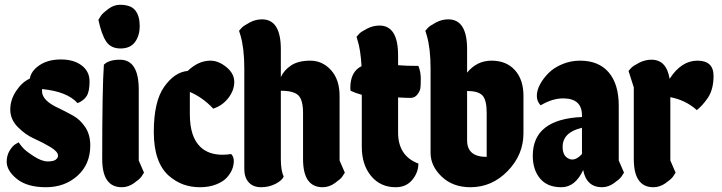

<svg xmlns="http://www.w3.org/2000/svg" viewBox="-20 -784 3024 804"><path d="M156 -402Q156 -362 228 -330Q257 -316 286.5 -299.5Q316 -283 337 -251.5Q358 -220 358 -175Q358 -96 304.5 -48Q251 0 172.5 0Q94 0 51 -34.5Q8 -69 8 -107Q8 -133 20.5 -153.5Q33 -174 46 -181L58 -188Q64 -179 75.5 -165.5Q87 -152 121 -130Q155 -108 179.5 -108Q204 -108 213.5 -115.5Q223 -123 223 -132Q223 -149 191.5 -168Q160 -187 123 -203.5Q86 -220 54.5 -252Q23 -284 23 -325Q23 -366 47.5 -403Q72 -440 105 -455Q110 -487 145.5 -511Q181 -535 235 -535Q289 -535 322 -510Q355 -485 355 -443Q355 -401 343 -382Q331 -363 305 -352Q261 -401 156 -411Z M482 -764Q528 -764 546.5 -740.5Q565 -717 565 -675.5Q565 -634 545 -607.5Q525 -581 484.5 -581Q444 -581 424.5 -610.5Q405 -640 392 -701Q396 -708 403 -718.5Q410 -729 433.5 -746.5Q457 -764 482 -764ZM408 -118Q408 -418 415 -513Q436 -534 482 -534Q561 -534 561 -409V-112L583 -61Q579 -54 572 -44Q565 -34 541 -17Q517 0 490 0Q408 0 408 -118Z M687 -48Q624 -104 624 -231.5Q624 -359 667.5 -420.5Q711 -482 766 -487Q811 -530 861 -530Q895 -530 928 -503Q961 -476 961 -441Q961 -406 936.5 -374Q912 -342 873 -329Q829 -376 775 -399V-305Q775 -210 820 -168Q854 -136 912 -136Q929 -136 948 -139Q959 -128 959 -110Q959 -92 952 -74.5Q945 -57 929.5 -40Q914 -23 884.5 -11.5Q855 0 817.5 0Q780 0 748 -11.5Q716 -23 687 -48Z M1156 -118Q1156 -69 1168 -45Q1162 -29 1134.5 -14.5Q1107 0 1073.5 0Q1040 0 1021.5 -20.5Q1003 -41 1003 -76V-498Q1003 -581 987 -636L981 -655Q985 -660 992.5 -668Q1000 -676 1025 -689.5Q1050 -703 1077 -703Q1156 -703 1156 -578V-461Q1169 -490 1199 -510Q1229 -530 1279.5 -530Q1330 -530 1366 -490.5Q1402 -451 1402 -382V-112L1424 -61Q1420 -54 1413 -44Q1406 -34 1382 -17Q1358 0 1331 0Q1249 0 1249 -118V-311Q1249 -366 1229 -385Q1209 -404 1156 -404Z M1647 -376V-229Q1647 -131 1732 -99Q1732 -62 1706.5 -31Q1681 0 1637 0Q1573 0 1534 -47Q1495 -94 1495 -169V-387Q1469 -394 1448 -404L1447 -416Q1447 -484 1494 -507Q1490 -576 1477 -616L1473 -630Q1477 -635 1484.5 -643Q1492 -651 1517 -664Q1542 -677 1569 -677Q1647 -677 1647 -552V-511Q1679 -508 1732 -508Q1742 -483 1742 -455.5Q1742 -428 1740.5 -415.5Q1739 -403 1728 -388.5Q1717 -374 1699 -374Q1681 -374 1647 -376Z M1936 -480Q1977 -530 2038.5 -530Q2100 -530 2136 -490.5Q2172 -451 2172 -382V-226Q2172 -136 2106 -68Q2040 0 1950 0Q1876 0 1829.5 -44.5Q1783 -89 1783 -144V-498Q1783 -581 1767 -636L1761 -655Q1765 -660 1772.5 -668Q1780 -676 1805 -689.5Q1830 -703 1857 -703Q1936 -703 1936 -578ZM2018 -311Q2018 -366 2000 -384.5Q1982 -403 1936 -403V-196Q1936 -127 2018 -127Z M2417 -301Q2417 -372 2338 -372Q2293 -372 2244 -343Q2228 -359 2228 -382.5Q2228 -406 2241.5 -431Q2255 -456 2277.5 -478.5Q2300 -501 2335 -515.5Q2370 -530 2409 -530Q2487 -530 2529 -481Q2571 -432 2571 -341V-112L2593 -61Q2589 -54 2582 -44Q2575 -34 2551 -17Q2527 0 2501 0Q2436 0 2422 -72Q2389 0 2330.5 0Q2272 0 2241.5 -36.5Q2211 -73 2211 -132Q2211 -285 2417 -294ZM2363 -119Q2369 -116 2376 -116Q2396 -116 2417 -139V-249Q2336 -230 2336 -169Q2336 -130 2363 -119Z M2634 -118V-418L2612 -487Q2616 -492 2623.5 -500Q2631 -508 2656 -521Q2681 -534 2708 -534Q2771 -534 2784 -454Q2833 -530 2900.5 -530Q2968 -530 2968 -466Q2968 -410 2944 -374Q2922 -342 2898 -323Q2851 -365 2787 -377V-112L2809 -61Q2805 -54 2798 -44Q2791 -34 2767 -17Q2743 0 2716 0Q2634 0 2634 -118Z"/></svg>

Font: Chela One Cyrilic
Style: Regular
Weight: 400
Designer: Miguel Hernandez
Foundry: LatinoType
Version: Version 1.001